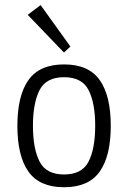

<svg xmlns="http://www.w3.org/2000/svg" viewBox="-20 -747 515 771"><path d="M237.3 4.9Q138.7 4.9 94.2 -57.9Q49.8 -120.6 49.8 -241.7Q49.8 -362.8 94.2 -425.5Q138.7 -488.3 237.3 -488.3Q335.9 -488.3 380.4 -425.5Q424.8 -362.8 424.8 -241.7Q424.8 -120.6 380.4 -57.9Q335.9 4.9 237.3 4.9ZM237.3 -46.4Q309.6 -46.4 335.9 -98.6Q362.3 -150.9 362.3 -241.7Q362.3 -332.5 335.9 -384.8Q309.6 -437 237.3 -437Q165 -437 138.7 -384.8Q112.3 -332.5 112.3 -241.7Q112.3 -150.9 138.7 -98.6Q165 -46.4 237.3 -46.4ZM236.8 -536.1 91.3 -687.5 143.1 -726.6 262.7 -560.1Z"/></svg>

Font: Anaheim
Style: Regular
Weight: 400
Designer: Vernon Adams
Foundry: Vernon Adams
Version: Version 2.001